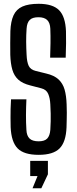

<svg xmlns="http://www.w3.org/2000/svg" viewBox="-20 -828 414 1036"><path d="M188.5 7.5Q109.5 7.5 75.2 -27.2Q41 -62 37.5 -141.5Q37 -168.5 36.8 -192.5Q36.5 -216.5 37.2 -240.5Q38 -264.5 39.5 -292H122.5Q120.5 -249.5 120.2 -207.8Q120 -166 122.5 -127Q124 -95.5 139.5 -80.5Q155 -65.5 188.5 -65.5Q220.5 -65.5 234.8 -80.5Q249 -95.5 251.5 -127Q253 -152.5 253.5 -173.2Q254 -194 253.5 -215.8Q253 -237.5 251.5 -265Q250 -298 240.2 -321.2Q230.5 -344.5 203 -351.5L143.5 -367Q101.5 -377.5 78.8 -398.2Q56 -419 46.5 -452Q37 -485 35.5 -532Q35 -562 35.2 -595Q35.5 -628 36 -660Q38 -712.5 53 -745.2Q68 -778 101 -792.8Q134 -807.5 188.5 -807.5Q264.5 -807.5 298.8 -773Q333 -738.5 336 -659Q337 -633 336.5 -595Q336 -557 334.5 -517H250.5Q252 -556 252.5 -595.2Q253 -634.5 251.5 -673.5Q250 -705 234.5 -720Q219 -735 187.5 -735Q154.5 -735 140 -720Q125.5 -705 123.5 -673.5Q121 -638.5 121.2 -603Q121.5 -567.5 123.5 -532Q125 -494 134.8 -473Q144.5 -452 173.5 -445L228.5 -431.5Q272 -421.5 295.5 -399.8Q319 -378 328.5 -344.8Q338 -311.5 339.5 -265Q340.5 -239 340.5 -220Q340.5 -201 340 -182.8Q339.5 -164.5 339 -141.5Q336 -62 301.5 -27.2Q267 7.5 188.5 7.5ZM155.5 188 182.5 122H143V40H238.5V112.5L203 188Z"/></svg>

Font: Big Shoulders Display Thin SemiBold
Style: Regular
Weight: 600
Version: Version 2.002